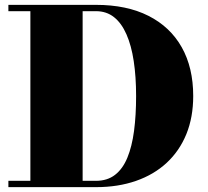

<svg xmlns="http://www.w3.org/2000/svg" viewBox="-20 -770 854 790"><path d="M375 -750Q501.5 -750 591 -704.8Q680.5 -659.5 727.8 -575.5Q775 -491.5 775 -375Q775 -287.5 746.8 -218.2Q718.5 -149 666 -100.2Q613.5 -51.5 539.8 -25.8Q466 0 375 0H14.5V-26H105V-724H14.5V-750ZM320 -26H375Q421.5 -26 453.2 -50.5Q485 -75 504 -121Q523 -167 531.5 -231.2Q540 -295.5 540 -375Q540 -454.5 530.2 -518.8Q520.5 -583 500.2 -629Q480 -675 449 -699.5Q418 -724 375 -724H320Z"/></svg>

Font: Bodoni Moda 9pt Black
Style: Regular
Weight: 900
Designer: Owen Earl
Foundry: indestructible type
Version: Version 2.005